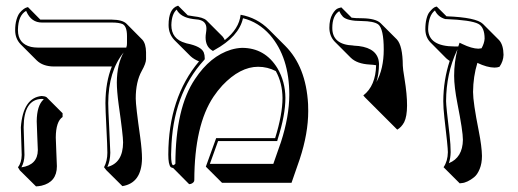

<svg xmlns="http://www.w3.org/2000/svg" viewBox="-20 -585 1820 674"><path d="M175.8 -102.5Q175.8 -93.3 177.7 -52Q179.7 -10.7 179.7 -1.5Q179.7 54.2 125.5 66.9Q116.2 68.8 106.4 69.3L49.8 13.2L43 2Q55.7 -13.2 56.2 -41Q56.2 -49.8 54.7 -88.4Q53.2 -128.4 53.2 -138.2Q61 -241.7 126 -248Q136.7 -247.6 143.1 -244.1L199.7 -187.5V-174.3Q176.3 -158.7 175.8 -102.5ZM456.5 -239.3Q456.5 -213.4 472.2 -103.5Q478.5 -57.1 478.5 -28.3Q477.1 57.6 409.7 68.4L353 12.2L345.2 2Q356.9 -20 356.9 -48.8Q356.9 -69.8 353.5 -136.2Q350.1 -202.1 350.1 -223.1Q350.6 -297.4 372.6 -351.6H168.5Q130.4 -352.1 108.9 -373L52.2 -429.7Q33.2 -449.7 33.2 -479Q33.2 -499.5 37.8 -515.6Q42.5 -531.7 49.1 -539.8Q55.7 -547.9 62.3 -552.7Q68.8 -557.6 73.2 -558.6L78.1 -560.1L121.6 -516.1Q124.5 -515.6 127 -516.1H373Q409.7 -515.6 423.8 -502L480 -445.3Q492.2 -431.6 492.7 -401.4V-377.4Q492.7 -362.8 477.5 -335.9Q456.5 -297.9 456.5 -239.3ZM423.3 -418Q426.3 -426.3 425.8 -434.1V-458Q425.8 -492.7 410.2 -500.5Q397.5 -505.9 373 -505.9H127Q90.3 -505.9 73.2 -543.5Q72.3 -545.9 71.8 -546.9Q43.9 -531.2 43 -481Q43 -479.5 43 -479Q43 -431.6 88.9 -420.4Q100.1 -418 111.8 -418ZM414.1 -400.9Q360.4 -335 359.9 -223.1Q359.9 -202.6 363.3 -137.7Q366.7 -70.8 367.2 -48.8Q366.7 -20 356.9 1Q411.6 -12.7 412.1 -85Q412.1 -109.4 396.5 -218.3Q390.1 -266.1 390.1 -295.9Q390.6 -359.9 414.1 -400.9ZM108.9 -159.2Q109.4 -214.4 132.8 -235.8V-237.3Q129.4 -237.8 126 -237.8Q63.5 -235.8 63 -138.2Q63 -128.9 64.5 -89.6Q65.9 -50.3 65.9 -41Q65.4 -16.1 55.2 2.4Q112.3 -5.9 112.8 -58.1Q112.8 -66.9 110.8 -106.9Q108.9 -148.9 108.9 -159.2Z M824.7 -533.2Q882.3 -522.9 924.3 -481L981 -424.3Q1054.2 -351.1 1061.5 -219.7Q1062 -207 1062 -195.3Q1062 -116.7 1032.2 -26.4L1003.4 56.6H759.3L702.6 0L738.8 -100.1H945.8Q971.7 -183.1 971.7 -241.2Q971.2 -293.9 948.2 -335.4Q918.9 -350.6 886.2 -350.6Q822.8 -350.6 760.7 -285.2Q743.2 -266.1 729.5 -245.6Q662.6 -145.5 662.1 47.4Q662.1 55.7 650.4 60.5Q647 61.5 644 61.5L587.9 4.9Q582.5 3.9 579.1 1.5Q570.8 -8.3 570.8 -42Q571.3 -242.2 678.7 -369.6Q661.1 -376.5 648.9 -387.7L592.3 -444.3Q571.8 -465.8 571.8 -497.1Q571.8 -554.2 603.5 -564.5Q606 -564.9 605.5 -564.9L639.2 -531.2Q647.9 -529.3 659.7 -527.8Q692.9 -524.4 704.6 -513.7L761.2 -457Q766.6 -450.7 769 -444.3Q819.3 -483.9 824.7 -533.2ZM833 -521Q818.8 -456.5 732.4 -409.2L727.5 -406.2L722.7 -409.2Q702.1 -422.4 701.7 -453.1Q701.7 -460.9 703.1 -469.2Q704.6 -478.5 704.6 -484.9Q704.6 -511.2 676.3 -516.1Q669.4 -517.1 658.7 -518.1Q613.8 -523.9 600.1 -551.3Q582.5 -535.6 581.5 -497.1Q581.5 -447.8 630.9 -434.1Q633.8 -433.1 635.7 -432.6Q686.5 -422.4 695.3 -400.9Q698.7 -392.1 698.7 -380.9V-377L696.3 -374Q585.4 -252.9 581.1 -56.6Q581.1 -48.8 580.6 -42Q580.6 -6.3 587.9 -4.9Q592.3 -5.9 595.7 -10.3Q596.2 -206.5 664.6 -307.6Q717.8 -388.2 791 -410.6Q811.5 -416.5 829.6 -417Q910.2 -417 954.1 -345.2Q981.4 -298.8 981.9 -241.2Q981.9 -181.2 955.1 -97.2L953.1 -89.8H745.6L716.8 -9.8H939.5L966.3 -86.4Q995.1 -175.3 995.6 -252Q995.6 -383.8 927.7 -462.4Q887.2 -507.8 833 -521Z M1261.2 -243.2 1255.4 -250Q1298.8 -283.7 1300.3 -356Q1289.6 -357.9 1277.8 -358.4Q1233.4 -360.8 1211.4 -382.3L1154.8 -439Q1136.7 -458 1136.2 -486.8Q1136.2 -516.6 1146.7 -534.9Q1157.2 -553.2 1168 -556.2L1178.2 -559.1L1214.4 -522.9Q1226.6 -521 1249.5 -521Q1299.3 -520.5 1316.4 -503.4L1373 -446.8Q1393.6 -424.8 1394 -354.5Q1394 -344.7 1399.9 -309.6Q1418.5 -195.8 1398.9 -156.2Q1389.2 -138.2 1374.5 -129.9L1317.9 -186.5ZM1301.3 -296.9Q1327.1 -343.8 1327.1 -411.1Q1327.1 -483.9 1307.6 -499.5Q1292 -510.7 1249.5 -511.2Q1200.2 -511.2 1184.1 -525.9Q1175.8 -534.7 1170.9 -545.9Q1146.5 -530.3 1146.5 -486.8Q1146.5 -428.2 1219.7 -425.3Q1221.2 -425.3 1221.7 -424.8Q1296.9 -421.9 1308.6 -375.5Q1310.1 -368.2 1310.5 -360.8Q1310.1 -323.2 1301.3 -296.9Z M1552.2 -50.8Q1552.2 -69.3 1540 -171.4Q1536.1 -206.5 1536.1 -230Q1536.6 -304.2 1558.6 -371.1Q1551.3 -376 1546.4 -380.4L1490.2 -437Q1473.6 -454.6 1473.1 -481.9Q1473.1 -502.9 1477.1 -518.6Q1481 -534.2 1487.1 -542Q1493.2 -549.8 1499 -554.9Q1504.9 -560.1 1509.3 -561L1513.2 -562L1547.4 -527.8Q1651.9 -523.9 1675.3 -501L1731.9 -444.3Q1747.1 -427.7 1747.6 -392.6Q1747.1 -370.1 1733.4 -350.6Q1725.6 -347.7 1715.8 -347.7Q1689.5 -348.1 1655.8 -364.3Q1641.1 -316.4 1640.6 -262.2Q1640.6 -225.6 1660.6 -125.5Q1671.4 -70.8 1671.9 -37.6Q1671.9 -11.2 1663.8 8.3Q1655.8 27.8 1644.3 37.1Q1632.8 46.4 1621.3 51.8Q1609.9 57.1 1601.6 57.6L1593.8 58.6L1537.1 2Q1551.8 -19.5 1552.2 -50.8ZM1588.9 -421.9Q1589.4 -423.3 1589.4 -423.8L1593.3 -435.1L1603.5 -430.2Q1635.7 -414.6 1659.2 -414.1Q1665.5 -414.6 1670.4 -415.5Q1680.2 -433.1 1681.2 -449.2Q1681.2 -489.7 1658.7 -501.5Q1632.8 -514.6 1544.9 -518.1H1543.9H1543Q1517.6 -525.4 1506.8 -548.3Q1483.9 -530.8 1482.9 -481.9Q1484.9 -422.4 1575.2 -421.9ZM1585.9 -411.6 1584 -407.7Q1546.4 -326.7 1545.9 -230Q1545.9 -212.4 1558.1 -111.8Q1562 -75.7 1562 -50.8Q1561.5 -28.8 1555.7 -12.2Q1604 -31.7 1605 -94.2Q1605 -124 1585.9 -220.7Q1574.2 -280.3 1574.2 -318.8Q1574.2 -366.7 1585.9 -411.6Z"/></svg>

Font: Linux Biolinum Shadow O
Style: Regular
Weight: 400
Designer: Philipp H. Poll
Foundry: Philipp H. Poll
Version: Version 1.0.4